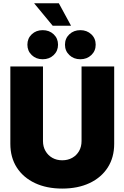

<svg xmlns="http://www.w3.org/2000/svg" viewBox="-20 -1129 752 1160"><path d="M356 10.3Q261.7 10.3 191.2 -22.9Q120.6 -56.2 81.5 -116.9Q42.5 -177.7 42.5 -260.3V-727.5H239.7V-276.9Q239.7 -242.7 254.9 -216.6Q270 -190.4 296.1 -175.5Q322.3 -160.6 356 -160.6Q390.1 -160.6 416.5 -175.5Q442.9 -190.4 457.8 -216.6Q472.7 -242.7 472.7 -276.9V-727.5H669.9V-260.3Q669.9 -177.7 630.9 -116.9Q591.8 -56.2 521.2 -22.9Q450.7 10.3 356 10.3ZM465.3 -771Q425.8 -771 399.2 -796.1Q372.6 -821.3 372.6 -858.9Q372.6 -897 399.2 -921.9Q425.8 -946.8 465.3 -946.8Q504.9 -946.8 531.5 -921.9Q558.1 -897 558.1 -858.9Q558.1 -821.3 531.5 -796.1Q504.9 -771 465.3 -771ZM237.8 -771Q198.2 -771 171.9 -796.1Q145.5 -821.3 145.5 -858.9Q145.5 -897 171.9 -921.9Q198.2 -946.8 237.8 -946.8Q277.8 -946.8 304.2 -921.9Q330.6 -897 330.6 -858.9Q330.6 -821.3 304.2 -796.1Q277.8 -771 237.8 -771ZM298.3 -973.6 186 -1109.4H335.4L409.2 -973.6Z"/></svg>

Font: Inter 24pt Black
Style: Regular
Weight: 900
Designer: Rasmus Andersson
Foundry: rsms
Version: Version 4.001;git-66647c0bb